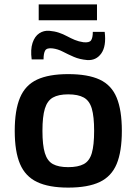

<svg xmlns="http://www.w3.org/2000/svg" viewBox="-20 -840 620 873"><path d="M290 -503Q380 -503 433.5 -478Q487 -453 510.5 -396Q534 -339 534 -245Q534 -151 510.5 -94.5Q487 -38 433.5 -12.5Q380 13 290 13Q202 13 148.5 -12.5Q95 -38 71 -94.5Q47 -151 47 -245Q47 -339 71 -396Q95 -453 148.5 -478Q202 -503 290 -503ZM290 -411Q246 -411 220.5 -396.5Q195 -382 184 -346Q173 -310 173 -245Q173 -180 184 -144Q195 -108 220.5 -94Q246 -80 290 -80Q335 -80 361 -94Q387 -108 397.5 -144Q408 -180 408 -245Q408 -310 397.5 -346Q387 -382 361 -396.5Q335 -411 290 -411ZM204 -700Q228 -698 247.5 -691.5Q267 -685 284.5 -675.5Q302 -666 320 -658.5Q338 -651 359 -648Q386 -645 394 -656.5Q402 -668 402 -695H456Q464 -630 440.5 -597Q417 -564 376 -567Q342 -570 315.5 -581.5Q289 -593 266 -605Q243 -617 219 -620Q193 -623 185.5 -610.5Q178 -598 178 -570H124Q118 -615 128 -645Q138 -675 158.5 -688.5Q179 -702 204 -700ZM421 -748H156V-820H421Z"/></svg>

Font: Exo 2 SemiBold
Style: Regular
Weight: 600
Designer: Natanael Gama
Foundry: Natanael Gama
Version: Version 2.010